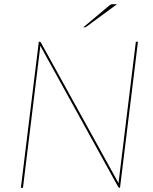

<svg xmlns="http://www.w3.org/2000/svg" viewBox="-20 -900 735 920"><path d="M170 -700Q173.5 -700 176 -696L548.5 -21.5Q548.5 -24 548.5 -26.8Q548.5 -29.5 549 -32L631 -700H641L555 0H553Q549.5 0 546 -5L173 -681Q172.5 -678.5 172.5 -676.5Q172.5 -674.5 172.2 -672.5Q172 -670.5 172 -669L90 0H80L166 -700H170ZM541 -880 394 -772Q389.5 -769 385 -769H379L503 -873Q507.5 -877 511.5 -878.5Q515.5 -880 523 -880Z"/></svg>

Font: Lato Hairline
Style: Italic
Weight: 250
Italic angle: -7°
Designer: Lukasz Dziedzic
Foundry: Lukasz Dziedzic
Version: Version 1.104; Western+Polish opensource